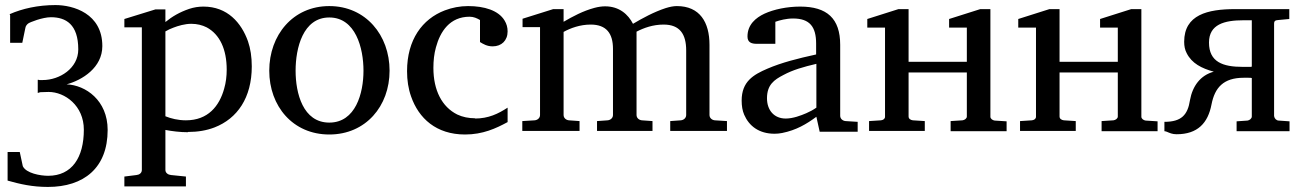

<svg xmlns="http://www.w3.org/2000/svg" viewBox="-20 -518 5129 758"><path d="M20 -458V-349H68L80 -407C81 -415 86 -421 91 -425C97 -430 148 -450 181 -450C240 -450 289 -422 289 -323C289 -248 215 -202 149 -202H136C133 -203 131 -203 129 -203V-151C132 -152 135 -153 139 -154C150 -154 160 -155 172 -155C236 -155 311 -101 311 -6C311 104 264 176 170 176C139 176 83 166 70 138L58 82H10V195C60 209 107 220 169 220C311 220 405 145 405 -5C405 -122 318 -182 243 -185C305 -202 384 -251 384 -336C384 -465 269 -498 199 -498C130 -498 68 -484 18 -462Z M633 -59V-394C643 -400 654 -405 665 -409C683 -416 710 -424 735 -424C758 -424 778 -419 796 -410C848 -382 875 -323 875 -243C875 -217 872 -192 865 -168C846 -99 801 -43 714 -43C683 -43 655 -50 633 -59ZM722 3C761 3 796 -3 827 -15C917 -50 974 -132 974 -256C974 -293 969 -326 959 -355C933 -428 878 -492 783 -492C764 -492 745 -489 727 -483C689 -470 660 -453 633 -431V-481H594L471 -443V-410H540V153C540 165 530 172 519 173L471 179V218H714V179L655 173C644 172 633 165 633 153V-5C659 0 691 4 722 4Z M1415 -239C1415 -150 1384 -34 1280 -34C1176 -34 1147 -150 1147 -239C1147 -328 1176 -449 1280 -449C1384 -449 1415 -328 1415 -239ZM1518 -239C1518 -379 1424 -494 1280 -494C1136 -494 1043 -379 1043 -239C1043 -99 1136 13 1280 13C1424 13 1518 -99 1518 -239Z M1857 -51C1830 -51 1806 -56 1785 -66C1725 -96 1691 -161 1691 -250C1691 -279 1694 -306 1701 -331C1718 -394 1756 -452 1834 -452C1850 -452 1863 -446 1875 -439V-352C1888 -344 1903 -335 1925 -335C1960 -335 1984 -358 1984 -394C1984 -410 1980 -424 1972 -437C1948 -477 1892 -494 1828 -494C1796 -494 1765 -488 1736 -477C1647 -443 1587 -361 1587 -237C1587 -201 1592 -168 1603 -137C1633 -51 1702 13 1816 13C1886 13 1938 -11 1984 -36V-93C1947 -69 1909 -50 1854 -50Z M2652 -494C2639 -494 2624 -491 2608 -486C2562 -471 2516 -446 2479 -424C2460 -461 2425 -493 2369 -493C2356 -493 2342 -491 2327 -487C2282 -475 2241 -453 2205 -432V-482H2164L2043 -444V-411H2112V-64C2112 -52 2102 -44 2091 -43L2042 -40V-1H2268V-40L2226 -43C2215 -44 2205 -52 2205 -64V-392C2232 -407 2270 -421 2312 -421C2374 -421 2400 -386 2400 -325V-64C2400 -52 2390 -44 2379 -43L2337 -40V-1H2556V-40L2514 -43C2503 -44 2493 -52 2493 -64V-393C2522 -408 2558 -421 2600 -421C2664 -421 2689 -383 2689 -319V-64C2689 -52 2679 -44 2668 -43L2626 -40V-1H2850V-40L2802 -43C2791 -44 2781 -52 2781 -64V-341C2781 -430 2743 -494 2652 -494Z M3008 -130C3008 -183 3036 -203 3073 -222C3110 -242 3152 -254 3203 -266V-93C3190 -84 3177 -77 3163 -71C3142 -62 3111 -50 3082 -50C3036 -50 3008 -83 3008 -130ZM3139 -492C3087 -492 3035 -481 2998 -464C2964 -448 2931 -421 2931 -374C2931 -351 2946 -345 2968 -345H3041V-432C3058 -438 3084 -445 3111 -445C3177 -445 3202 -412 3202 -346V-303C3129 -287 3066 -271 3010 -247C2954 -223 2908 -196 2908 -121C2908 -100 2911 -81 2918 -65C2937 -21 2976 10 3038 10C3048 10 3058 9 3068 7C3123 -4 3164 -28 3203 -57L3216 2H3366V-37L3318 -40C3307 -41 3297 -49 3297 -61V-341C3297 -445 3245 -492 3139 -492Z M3733 0H3954V-39L3907 -42C3899 -43 3890 -49 3890 -57V-425V-482H3850L3727 -443V-409H3797V-274H3567V-425V-482H3527L3404 -443V-409H3474V-57C3474 -49 3467 -44 3458 -43L3411 -40V-1H3631V-40L3584 -43C3575 -44 3567 -49 3567 -58V-232H3797V-58C3797 -50 3788 -44 3780 -43L3733 -40Z M4329 0H4550V-39L4503 -42C4495 -43 4486 -49 4486 -57V-425V-482H4446L4323 -443V-409H4393V-274H4163V-425V-482H4123L4000 -443V-409H4070V-57C4070 -49 4063 -44 4054 -43L4007 -40V-1H4227V-40L4180 -43C4171 -44 4163 -49 4163 -58V-232H4393V-58C4393 -50 4384 -44 4376 -43L4329 -40Z M5010 -58V-424C5010 -436 5015 -438 5027 -439L5070 -443V-482H4856C4748 -482 4655 -460 4655 -353C4655 -336 4658 -321 4665 -308C4685 -268 4724 -248 4772 -235C4719 -221 4688 -178 4678 -123C4669 -64 4644 -37 4577 -37V0C4580 0 4583 1 4586 2C4598 7 4608 12 4625 12C4708 12 4749 -32 4763 -106C4776 -172 4810 -211 4890 -211H4908C4914 -211 4919 -211 4922 -210V-58C4922 -50 4913 -43 4905 -42L4862 -39V0H5071V-39L5028 -42C5020 -42 5011 -50 5011 -58ZM4889 -438H4922V-255C4920 -254 4917 -254 4914 -254H4886C4808 -254 4753 -273 4753 -350C4753 -422 4814 -438 4889 -438Z"/></svg>

Font: Veleka
Style: Regular
Weight: 400
Designer: Stefan Peev, Context Ltd, 2016; SIL International, 1997-2014.
Foundry: Stefan Peev, Context Ltd, 2016
Version: Version 1.000